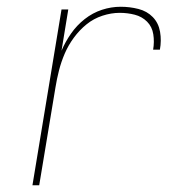

<svg xmlns="http://www.w3.org/2000/svg" viewBox="-20 -548 540 568"><path d="M76 0 162 -520H182L162 -398Q173 -424 190 -448.5Q207 -473 230.5 -491.5Q254 -510 281.5 -519Q309 -528 337 -528Q364 -528 389.5 -521.5Q415 -515 432 -497.5Q449 -480 453.5 -454Q458 -428 453 -401H433Q437 -424 433.5 -446.5Q430 -469 415 -484Q400 -499 378.5 -504.5Q357 -510 334 -510Q309 -510 283 -501.5Q257 -493 236 -476Q215 -459 198.5 -436.5Q182 -414 171.5 -389.5Q161 -365 154.5 -339.5Q148 -314 144 -289L96 0Z"/></svg>

Font: Iosevka Term Curly Thin
Style: Italic
Weight: 100
Italic angle: -9°
Designer: Belleve Invis
Foundry: Belleve Invis
Version: Version 32.3.0